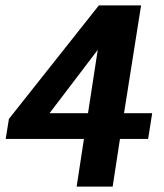

<svg xmlns="http://www.w3.org/2000/svg" viewBox="-20 -689 606 709"><path d="M527 -176H423L396 0H263L290 -176H1L13 -250L345 -669H501L438 -271H542ZM305 -271 341 -505 163 -271Z"/></svg>

Font: Rambla
Style: Bold Italic
Weight: 700
Italic angle: -12°
Designer: Martin Sommaruga
Foundry: Martin Sommaruga
Version: Version 1.001